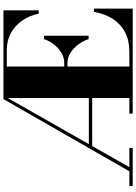

<svg xmlns="http://www.w3.org/2000/svg" viewBox="142 -932 790 1114"><g transform="rotate(-90 537.0 -375.0)"><path d="M89 0 519 -750H539.5L113 0ZM14.5 0V-19.5H235.5V0ZM239 -235 245.5 -254.5H535V-235ZM435 0V-19.5H795Q859.5 -19.5 907 -44.5Q954.5 -69.5 984.2 -115.5Q1014 -161.5 1025 -225H1044V0ZM525 0V-750H708V0ZM867 -256Q856 -289.5 834.8 -317.2Q813.5 -345 786.2 -361.8Q759 -378.5 731 -378.5H671V-397.5H731Q759 -397.5 786.2 -413Q813.5 -428.5 834.8 -455Q856 -481.5 867 -515H886.5V-256ZM1015 -545Q1004 -598.5 975 -640.5Q946 -682.5 902.8 -706.5Q859.5 -730.5 804.5 -730.5H525V-750H1034V-545Z"/></g></svg>

Font: Bodoni Moda 11pt ExtraBold
Style: Regular
Weight: 800
Designer: Owen Earl
Foundry: indestructible type
Version: Version 2.004